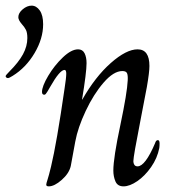

<svg xmlns="http://www.w3.org/2000/svg" viewBox="-30 -651 628 681"><path d="M134 4Q134 0 138.5 -13.5Q143 -27 151 -60Q171 -143 199 -337Q205 -375 205 -390Q205 -403 199 -403Q182 -403 148 -343Q143 -334 139 -327.5Q135 -321 132.5 -318Q130 -315 127 -315Q119 -315 119 -325Q119 -345 141 -382Q163 -419 193 -447.5Q223 -476 247 -476Q263 -476 270 -462Q277 -448 277 -427Q277 -394 261 -298H262Q308 -379 363 -427.5Q418 -476 458 -476Q500 -476 500 -417Q500 -395 491 -343L468 -223Q443 -96 443 -79Q443 -72 446.5 -66.5Q450 -61 458 -61Q485 -61 520 -143Q523 -154 530 -154Q536 -154 536 -142Q536 -133 535 -126Q528 -90 506 -58.5Q484 -27 457 -8.5Q430 10 408 10Q387 10 379.5 -7.5Q372 -25 372 -46Q372 -91 397 -208Q421 -322 423 -366Q424 -384 420.5 -391.5Q417 -399 404 -399Q373 -399 337.5 -358Q302 -317 274 -257.5Q246 -198 237 -149L221 -62Q215 -36 189 -13Q163 10 143 10Q134 10 134 4ZM-10 -381Q-10 -384 3 -397Q36 -430 51.5 -458.5Q67 -487 67 -516Q67 -535 62 -545Q57 -555 47 -566Q35 -580 35 -590Q35 -605 50.5 -618Q66 -631 82 -631Q99 -631 111 -614Q123 -597 123 -565Q123 -514 92.5 -462.5Q62 -411 15 -382Q2 -374 -1 -374Q-5 -374 -7.5 -376Q-10 -378 -10 -381Z"/></svg>

Font: Charm
Style: Regular
Weight: 400
Designer: Katatrad Aksorn Co.,Ltd.
Foundry: Cadson Demak Co.,Ltd.
Version: Version 1.001